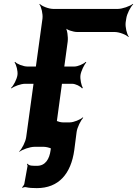

<svg xmlns="http://www.w3.org/2000/svg" viewBox="-20 -757 707 990"><path d="M628 -642 631 -661C634 -685 653 -722 667 -735L665 -737C650 -725 611 -711 587 -711H255C231 -711 196 -725 185 -737L183 -735C193 -722 202 -685 199 -661L115 -50C112 -26 93 11 79 24L80 26C95 14 134 0 158 0H205C229 0 262 14 271 26L274 24C266 11 259 -26 262 -50L329 -542C332 -566 327 -606 316 -618L313 -616C323 -603 358 -592 378 -592H571C595 -592 631 -578 642 -566L644 -568C634 -581 625 -618 628 -642ZM395 -370C398 -390 414 -424 425 -435L422 -438C411 -427 381 -414 364 -414H121C100 -414 67 -427 58 -438L55 -435C64 -424 73 -390 70 -370C67 -349 50 -315 37 -304L39 -301C52 -312 88 -325 109 -325H352C369 -325 396 -312 403 -301L407 -304C400 -315 392 -349 395 -370ZM123 87 119 89C121 91 122 96 122 99L105 193C103 198 97 206 94 209L97 212C99 209 108 207 113 208C130 212 147 213 170 213C282 213 346 140 363 17L375 -76C378 -100 397 -137 409 -150L407 -152C394 -140 360 -126 340 -126H304C284 -126 251 -140 240 -152L238 -150C248 -137 256 -100 253 -76L241 17C235 63 214 98 171 98C154 98 127 99 123 87Z"/></svg>

Font: Asimov
Style: EdgeNarIt
Weight: 500
Designer: Google
Version: Version 2.000980: 2014